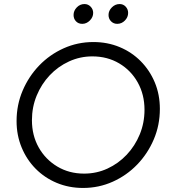

<svg xmlns="http://www.w3.org/2000/svg" viewBox="-20 -919 834 950"><path d="M391 11Q321 11 261 -14Q201 -39 156.5 -84Q112 -129 87 -189.5Q62 -250 62 -320Q62 -400 92 -470.5Q122 -541 174 -595Q226 -649 295 -680Q364 -711 442 -711Q512 -711 572 -686Q632 -661 676.5 -616Q721 -571 746 -511Q771 -451 771 -380Q771 -300 741 -229.5Q711 -159 659 -105Q607 -51 538 -20Q469 11 391 11ZM396 -60Q458 -60 512 -85Q566 -110 607 -153.5Q648 -197 671.5 -254Q695 -311 695 -376Q695 -451 661.5 -511Q628 -571 569.5 -605.5Q511 -640 437 -640Q376 -640 321.5 -615Q267 -590 226 -546.5Q185 -503 161.5 -446Q138 -389 138 -324Q138 -249 171.5 -189.5Q205 -130 263.5 -95Q322 -60 396 -60ZM387 -801Q368 -801 356 -813.5Q344 -826 344 -845Q344 -866 360 -882.5Q376 -899 398 -899Q416 -899 428.5 -886Q441 -873 441 -855Q441 -834 424.5 -817.5Q408 -801 387 -801ZM560 -801Q542 -801 529.5 -813.5Q517 -826 517 -845Q517 -866 533.5 -882.5Q550 -899 572 -899Q590 -899 602 -886Q614 -873 614 -855Q614 -834 598 -817.5Q582 -801 560 -801Z"/></svg>

Font: Red Hat Display
Style: Italic
Weight: 400
Italic angle: -12°
Designer: Pentagram, MCKL
Foundry: Pentagram, MCKL
Version: Version 1.023; ttfautohint (v1.8.3)